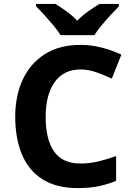

<svg xmlns="http://www.w3.org/2000/svg" viewBox="-20 -954 677 984"><path d="M393 -598Q306 -598 260 -533Q214 -468 214 -355Q214 -241 256.5 -178.5Q299 -116 393 -116Q437 -116 480.5 -126Q524 -136 575 -154V-27Q528 -8 482 1Q436 10 379 10Q269 10 197.5 -35.5Q126 -81 92 -163.5Q58 -246 58 -356Q58 -464 97 -547Q136 -630 210.5 -677Q285 -724 393 -724Q446 -724 499.5 -710.5Q553 -697 602 -674L553 -551Q513 -570 472.5 -584Q432 -598 393 -598ZM290 -774Q276 -797 253.5 -824Q231 -851 207.5 -877Q184 -903 165 -921V-934H264Q290 -918 320 -896.5Q350 -875 376 -848Q402 -875 433 -896.5Q464 -918 490 -934H589V-921Q571 -903 547 -877Q523 -851 500.5 -824Q478 -797 464 -774Z"/></svg>

Font: Noto Sans Gujarati UI
Style: Bold
Weight: 700
Designer: Jelle Bosma - Monotype Design Team, Universal Thirst
Foundry: Monotype Imaging Inc.
Version: Version 2.106; ttfautohint (v1.8.4.7-5d5b)